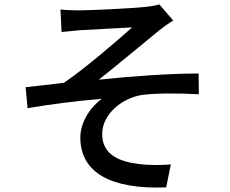

<svg xmlns="http://www.w3.org/2000/svg" viewBox="-20 -798 1040 870"><path d="M254 -755 259 -653C285 -655 316 -659 342 -661C384 -664 536 -671 579 -674C517 -619 370 -491 270 -423C219 -417 150 -408 96 -403L105 -308C217 -327 341 -342 441 -350C396 -318 344 -250 344 -175C344 -15 484 61 733 51L754 -53C717 -50 664 -48 607 -55C516 -67 443 -99 443 -191C443 -279 531 -354 625 -368C686 -376 784 -376 881 -371L880 -465C746 -465 572 -452 428 -437C503 -496 628 -601 701 -660C718 -674 748 -695 765 -705L702 -778C689 -774 669 -770 641 -767C582 -760 384 -751 341 -751C309 -751 282 -752 254 -755Z"/></svg>

Font: Noto Sans CJK HK Medium
Style: Regular
Weight: 500
Designer: Ryoko NISHIZUKA 西塚涼子 (kana, bopomofo & ideographs); Paul D. Hunt (Latin, Greek & Cyrillic); Sandoll Communications 산돌커뮤니
Foundry: Adobe
Version: Version 2.004;hotconv 1.0.118;makeotfexe 2.5.65603